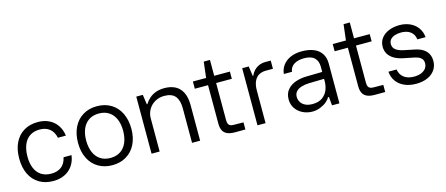

<svg xmlns="http://www.w3.org/2000/svg" viewBox="-46 -1174 3925 1691"><g transform="rotate(-15 1916.0 -328.5)"><path d="M41.5 -260.3Q41.5 -342.8 70.8 -403.3Q100.1 -463.9 154.3 -496.3Q208.5 -528.8 282.2 -528.8Q339.4 -528.8 384 -506.8Q428.7 -484.9 456.3 -444.3Q483.9 -403.8 491.2 -349.1H418.5Q406.7 -404.8 370.8 -432.9Q335 -460.9 282.2 -460.9Q227.5 -460.9 190.7 -436.3Q153.8 -411.6 135.3 -366.7Q116.7 -321.8 116.2 -260.3Q115.7 -198.2 134.3 -152.8Q152.8 -107.4 190.2 -83Q227.5 -58.6 282.2 -58.6Q337.4 -58.6 373.8 -86.4Q410.2 -114.3 421.9 -170.4H494.6Q487.3 -115.7 459.5 -75.4Q431.6 -35.2 386.5 -13.2Q341.3 8.8 282.2 8.8Q209 8.8 154.5 -23.7Q100.1 -56.2 70.8 -116.9Q41.5 -177.7 41.5 -260.3Z M577.6 -258.3Q577.6 -339.8 607.7 -401.1Q637.7 -462.4 692.9 -495.6Q748 -528.8 820.8 -528.8V-462.4Q767.6 -462.4 729.5 -437.5Q691.4 -412.6 671.6 -366.5Q651.9 -320.3 652.3 -258.3Q652.8 -198.2 672.1 -152.8Q691.4 -107.4 729.2 -82.3Q767.1 -57.1 820.8 -57.1V8.8Q748 8.8 692.9 -24.2Q637.7 -57.1 607.7 -117.7Q577.6 -178.2 577.6 -258.3ZM989.3 -258.3Q989.7 -320.3 970 -366.5Q950.2 -412.6 912.1 -437.5Q874 -462.4 820.8 -462.4V-528.8Q893.6 -528.8 948.7 -495.6Q1003.9 -462.4 1033.9 -401.1Q1064 -339.8 1064 -258.3Q1064 -178.2 1033.9 -117.7Q1003.9 -57.1 948.7 -24.2Q893.6 8.8 820.8 8.8V-57.1Q874.5 -57.1 912.4 -82.3Q950.2 -107.4 969.5 -152.8Q988.8 -198.2 989.3 -258.3Z M1251 -431.6 1252.4 -302.7V0H1178.7V-520.5H1238.3ZM1416.5 -462.9Q1371.1 -462.9 1333.5 -441.9Q1295.9 -420.9 1274.2 -384.3Q1252.4 -347.7 1252.4 -302.7L1251 -431.6H1256.3Q1274.4 -460.9 1299.6 -482.7Q1324.7 -504.4 1358.9 -516.6Q1393.1 -528.8 1436.5 -528.8Q1492.7 -528.8 1533.9 -507.8Q1575.2 -486.8 1598.4 -441.2Q1621.6 -395.5 1621.6 -324.7V0H1547.9V-314.9Q1547.9 -388.2 1517.1 -425.5Q1486.3 -462.9 1416.5 -462.9Z M1815.4 -102.1V-520L1832.5 -664.6H1889.2V-114.3Q1889.2 -92.3 1895.5 -80.1Q1901.9 -67.9 1913.8 -63Q1925.8 -58.1 1944.8 -58.1L2032.2 -57.1V7.8L1937 8.3Q1895 8.3 1868.2 -3.4Q1841.3 -15.1 1828.4 -39.6Q1815.4 -64 1815.4 -102.1ZM1694.8 -520H2032.2V-454.1H1694.8Z M2216.8 -431.6H2222.2Q2231 -454.1 2249 -474.4Q2267.1 -494.6 2294.2 -507.6Q2321.3 -520.5 2354.5 -520.5H2404.8V-445.8H2339.8Q2305.2 -445.8 2277.8 -431.2Q2250.5 -416.5 2234.4 -383.1Q2218.3 -349.6 2218.3 -296.4ZM2216.8 -431.6 2218.3 -302.7V0H2144.5V-520.5H2204.1Z M2468.3 -148.4Q2468.3 -203.6 2498.5 -238Q2528.8 -272.5 2574.5 -287.6Q2620.1 -302.7 2670.4 -303.7L2816.9 -306.6V-354.5Q2816.9 -406.2 2786.9 -435.3Q2756.8 -464.4 2691.9 -464.4Q2636.2 -464.4 2600.6 -441.7Q2564.9 -418.9 2560.1 -376.5H2485.8Q2489.7 -420.4 2515.4 -455.1Q2541 -489.7 2585.4 -509.3Q2629.9 -528.8 2688.5 -528.8Q2752 -528.8 2797.6 -510Q2843.3 -491.2 2867.4 -454.1Q2891.6 -417 2891.6 -363.8V0H2824.2L2816.9 -78.1H2807.6Q2800.8 -60.5 2776.6 -40Q2752.4 -19.5 2717.5 -5.4Q2682.6 8.8 2645 8.8Q2597.7 8.8 2557.1 -11Q2516.6 -30.8 2492.4 -66.7Q2468.3 -102.5 2468.3 -148.4ZM2816.9 -221.7V-243.7L2681.6 -240.7Q2641.1 -239.7 2610.1 -230.2Q2579.1 -220.7 2561 -201.4Q2543 -182.1 2543 -152.8Q2543 -126.5 2556.2 -104.2Q2569.3 -82 2596.2 -68.6Q2623 -55.2 2662.6 -55.2Q2720.7 -55.2 2755.1 -81.8Q2789.6 -108.4 2803.2 -146Q2816.9 -183.6 2816.9 -221.7Z M3090.3 -102.1V-520L3107.4 -664.6H3164.1V-114.3Q3164.1 -92.3 3170.4 -80.1Q3176.8 -67.9 3188.7 -63Q3200.7 -58.1 3219.7 -58.1L3307.1 -57.1V7.8L3211.9 8.3Q3169.9 8.3 3143.1 -3.4Q3116.2 -15.1 3103.3 -39.6Q3090.3 -64 3090.3 -102.1ZM2969.7 -520H3307.1V-454.1H2969.7Z M3380.4 -157.7H3455.1Q3461.9 -111.3 3496.3 -84.2Q3530.8 -57.1 3589.4 -57.1Q3627 -57.1 3654.8 -68.6Q3682.6 -80.1 3697.3 -100.3Q3711.9 -120.6 3711.9 -147Q3711.9 -172.4 3698.7 -187.5Q3685.5 -202.6 3667 -209.5Q3648.4 -216.3 3623.5 -221.2L3540.5 -237.8Q3490.7 -247.6 3456.8 -267.6Q3422.9 -287.6 3405.5 -316.4Q3388.2 -345.2 3388.2 -382.3Q3388.2 -427.7 3413.8 -460.9Q3439.5 -494.1 3483.2 -511.5Q3526.9 -528.8 3580.1 -528.8Q3633.8 -528.8 3676.8 -508.5Q3719.7 -488.3 3745.6 -451.7Q3771.5 -415 3775.4 -366.7H3700.2Q3696.8 -396.5 3681.4 -418Q3666 -439.5 3639.2 -450.9Q3612.3 -462.4 3575.7 -462.4Q3543.5 -462.4 3518.1 -453.6Q3492.7 -444.8 3478.3 -428Q3463.9 -411.1 3463.9 -386.7Q3463.9 -354 3488.8 -334.7Q3513.7 -315.4 3558.1 -306.2L3659.7 -285.2Q3701.2 -276.4 3729.5 -258.3Q3757.8 -240.2 3772.7 -212.4Q3787.6 -184.6 3787.6 -147.9Q3787.6 -100.6 3762.7 -64.9Q3737.8 -29.3 3693.4 -10.3Q3648.9 8.8 3590.8 8.8Q3529.3 8.8 3483.2 -12.2Q3437 -33.2 3410.6 -70.8Q3384.3 -108.4 3380.4 -157.7Z"/></g></svg>

Font: Wand UI Pro
Style: Regular
Weight: 400
Designer: Andreas Faust
Version: Version 1.003;FEAKit 1.0